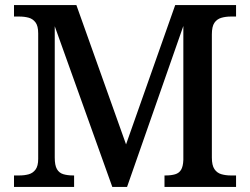

<svg xmlns="http://www.w3.org/2000/svg" viewBox="-20 -734 982 754"><path d="M35 0V-45H56Q76 -45 92.5 -49.5Q109 -54 119.5 -68Q130 -82 130 -110V-603Q130 -632 119.5 -646Q109 -660 92.5 -664.5Q76 -669 56 -669H35V-714H280L475 -167L668 -714H907V-669H886Q866 -669 849 -664Q832 -659 822 -644.5Q812 -630 812 -599V-115Q812 -85 822 -70Q832 -55 849 -50Q866 -45 886 -45H907V0H626V-45H631Q652 -45 667.5 -49.5Q683 -54 691 -67Q699 -80 700 -106V-632L479 0H421L195 -631V-115Q195 -85 203.5 -70Q212 -55 228.5 -50Q245 -45 267 -45H271V0Z"/></svg>

Font: Noto Serif Armenian Medium
Style: Regular
Weight: 500
Version: Version 2.007